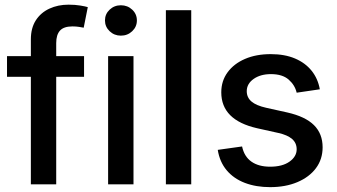

<svg xmlns="http://www.w3.org/2000/svg" viewBox="-20 -770 1409 802"><path d="M331.1 -535.6V-449.2H9.3V-535.6ZM108.9 0V-605.5Q108.9 -652.8 129.6 -685.1Q150.4 -717.3 186.3 -733.9Q222.2 -750.5 266.1 -750.5Q294.4 -750.5 315.9 -746.8Q337.4 -743.2 346.7 -740.2L329.6 -654.3Q323.2 -655.8 310.3 -657.7Q297.4 -659.7 282.7 -659.7Q246.6 -659.7 230.7 -642.3Q214.8 -625 214.8 -589.8V0Z M431.6 0V-535.6H537.6V0ZM484.9 -621.1Q457.5 -621.1 438 -639.6Q418.5 -658.2 418.5 -684.6Q418.5 -711.4 438 -729.7Q457.5 -748 484.9 -748Q512.7 -748 532.2 -729.7Q551.8 -711.4 551.8 -684.6Q551.8 -658.2 532.2 -639.6Q512.7 -621.1 484.9 -621.1Z M778.8 -727.5V0H672.9V-727.5Z M1108.4 11.7Q1049.3 11.7 1002.7 -6.1Q956.1 -23.9 926.8 -58.8Q897.5 -93.8 889.6 -144L991.2 -158.2Q1000 -116.2 1030 -95Q1060.1 -73.7 1108.4 -73.7Q1159.7 -73.7 1189.5 -95Q1219.2 -116.2 1219.2 -146.5Q1219.2 -172.9 1200 -189.5Q1180.7 -206.1 1143.6 -214.4L1053.7 -234.4Q979 -251.5 941.7 -288.8Q904.3 -326.2 904.3 -384.3Q904.3 -432.1 930.7 -468Q957 -503.9 1003.4 -523.9Q1049.8 -543.9 1110.8 -543.9Q1169.4 -543.9 1212.4 -525.6Q1255.4 -507.3 1281.7 -474.4Q1308.1 -441.4 1315.9 -397L1219.2 -382.8Q1211.9 -414.6 1185.8 -437.5Q1159.7 -460.4 1111.8 -460.4Q1067.9 -460.4 1039.3 -440.2Q1010.7 -419.9 1010.7 -389.2Q1010.7 -362.8 1030.5 -345.9Q1050.3 -329.1 1091.8 -319.8L1179.7 -300.3Q1255.4 -283.2 1291.5 -247.3Q1327.6 -211.4 1327.6 -154.8Q1327.6 -105 1299.8 -67.6Q1272 -30.3 1222.4 -9.3Q1172.9 11.7 1108.4 11.7Z"/></svg>

Font: Inter 20pt Medium
Style: Regular
Weight: 500
Version: Version 4.001;git-66647c0bb